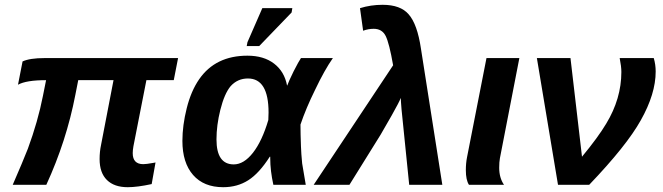

<svg xmlns="http://www.w3.org/2000/svg" viewBox="-20 -770 2762 800"><path d="M453 -436H306L294 -375Q257 -183 173 0H33Q76 -99 96 -150Q138 -264 159 -371L172 -436Q89 -436 55 -417L74 -514Q104 -528 166 -528H722L704 -436H590L536 -161Q533 -144 533 -132Q533 -86 577 -86Q589 -86 617 -91L628 -93L612 -3Q552 10 512 10Q456 10 425.5 -20Q395 -50 395 -107Q395 -138 401 -166Z M1011 -538Q1079 -538 1122 -505Q1165 -472 1176 -414H1177Q1182 -429 1203 -472Q1225 -515 1234 -528H1367Q1332 -478 1293 -396Q1255 -319 1232 -251Q1232 -214 1234 -160Q1235 -130 1239 -89L1254 0H1119Q1106 -59 1106 -110V-117H1104Q1060 -48 1014.5 -19Q969 10 910 10Q829 10 784.5 -41Q740 -92 740 -183Q740 -247 758 -319Q776 -391 810 -440Q878 -538 1011 -538ZM1013 -443Q970 -443 941 -411Q915 -380 898 -312Q882 -248 882 -189Q882 -85 954 -85Q996 -85 1034 -133.5Q1072 -182 1098 -270L1099 -301Q1099 -443 1013 -443ZM1060 -578H1008L1011 -594L1073 -736H1198L1195 -718Z M1734 -567 1823 0H1685L1653 -315Q1650 -351 1650 -362Q1643 -344 1612 -289L1566 -209L1436 0H1287L1618 -498Q1602 -590 1587 -620Q1572 -650 1537 -650Q1515 -650 1493 -642L1480 -736Q1525 -750 1574 -750Q1649 -750 1683 -710Q1719 -669 1734 -567Z M2060 -71Q2060 -29 2080 0H1934Q1921 -20 1921 -61Q1921 -90 1926 -115L2007 -528H2144L2063 -111Q2060 -95 2060 -71Z M2357 -528 2405 -117Q2472 -198 2506 -255Q2569 -359 2569 -470Q2569 -493 2562 -528H2704Q2712 -501 2712 -472Q2712 -379 2650 -269Q2591 -163 2435 0H2305L2217 -528Z"/></svg>

Font: Libra Sans
Style: Bold Italic
Weight: 700
Italic angle: -12°
Foundry: Context Ltd
Version: Version 1.002